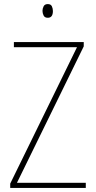

<svg xmlns="http://www.w3.org/2000/svg" viewBox="-20 -920 469 940"><path d="M188 -867Q188 -855 193.5 -844Q199 -833 214 -833Q239 -833 239 -866Q239 -878 234 -889Q229 -900 214 -900Q199 -900 193.5 -889Q188 -878 188 -867ZM400 -25H63L390 -693V-714H48V-689H357L30 -21V0H400Z"/></svg>

Font: Noto Sans Display SemiCondensed Thin
Style: Regular
Weight: 250
Width: 4
Designer: Monotype Design team
Foundry: Monotype Imaging Inc.
Version: 1.000